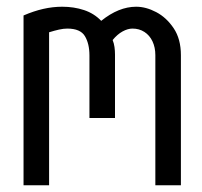

<svg xmlns="http://www.w3.org/2000/svg" viewBox="-20 -551 600 571"><path d="M50 0V-505Q80 -518 108.5 -524.5Q137 -531 165 -531Q200 -531 230 -521Q260 -511 281 -489Q307 -510 333 -520.5Q359 -531 385 -531Q414 -531 444.5 -515Q475 -499 496.5 -467Q518 -435 518 -387V0H442V-387Q442 -410 433.5 -428Q425 -446 409.5 -456Q394 -466 374 -466Q360 -466 344.5 -457.5Q329 -449 315 -432Q319 -422 320.5 -411Q322 -400 322 -389V-200H246V-386Q246 -421 232.5 -443.5Q219 -466 180 -466Q169 -466 155.5 -463Q142 -460 126 -455V0Z"/></svg>

Font: Ubuntu Sans Mono
Style: Regular
Weight: 400
Monospace: yes
Designer: Dalton Maag Ltd
Foundry: Dalton Maag Ltd
Version: Version 1.006